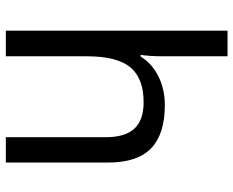

<svg xmlns="http://www.w3.org/2000/svg" viewBox="-91 -709 800 658"><g transform="rotate(90 309.0 -380.0)"><path d="M450.2 0V-342.8Q450.2 -408.2 421.1 -440.2Q392.1 -472.2 330.1 -472.2Q248.5 -472.2 210.7 -426.8Q172.9 -381.3 172.9 -276.9V0H85V-759.8H172.9V-537.1Q172.9 -493.2 168 -461.9H173.8Q197.8 -501 241.7 -522.9Q285.6 -544.9 340.8 -544.9Q438.5 -544.9 487.8 -498.3Q537.1 -451.7 537.1 -349.1V0Z"/></g></svg>

Font: Noto Sans Historic
Style: Regular
Weight: 400
Designer: Monotype Design Team
Foundry: Monotype Imaging Inc.
Version: Version 0.71 uh